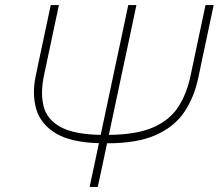

<svg xmlns="http://www.w3.org/2000/svg" viewBox="-20 -733 858 753"><path d="M331.5 0Q341 -44 349.8 -85.5Q358.5 -127 368 -171.5Q258 -174.5 199 -210Q140 -245.5 122.5 -304.2Q105 -363 120 -435Q122 -444 125 -458Q128 -472 131.5 -490Q144.5 -551 155.8 -603.8Q167 -656.5 179 -713H211Q199 -656.5 187.8 -603.8Q176.5 -551 163.5 -489L152.5 -437Q138 -368 151 -316.2Q164 -264.5 217 -235.2Q270 -206 375 -204L382 -237.5L432.5 -475.5Q446.5 -541 458.5 -597Q470.5 -653 483 -713H515Q502.5 -653 490.5 -597Q478.5 -541 464.5 -475.5L414 -237.5L407 -204Q515.5 -205 580.2 -233.2Q645 -261.5 678.5 -312.8Q712 -364 727 -434.5L738.5 -489Q751.5 -551 762.8 -603.8Q774 -656.5 786 -713H818Q806 -656.5 794.8 -603.8Q783.5 -551 770.5 -489.5Q767 -471.5 763 -453Q759 -434.5 757 -425.5Q741.5 -351.5 703 -294Q664.5 -236.5 591.8 -203.8Q519 -171 400 -171Q390.5 -127 381.8 -85.5Q373 -44 363.5 0Z"/></svg>

Font: Commissioner Thin
Style: Italic
Weight: 100
Italic angle: -12°
Designer: Kostas Bartsokas
Foundry: Kostas Bartsokas
Version: Version 1.000; ttfautohint (v1.8.3)